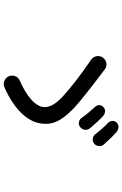

<svg xmlns="http://www.w3.org/2000/svg" viewBox="169 -896 661 1040"><g transform="rotate(90 500.0 -375.5)"><path d="M454 -69C568 -120 637 -190 648 -264C657 -321 642 -372 565 -445C511 -496 354 -613 354 -613C334 -628 305 -622 291 -601C277 -581 282 -553 303 -538C388 -480 455 -428 506 -381C547 -342 564 -307 559 -277C553 -236 506 -191 415 -151C392 -141 383 -114 393 -91C404 -68 431 -59 454 -69ZM559 -559C579 -537 601 -511 618 -487C629 -470 653 -466 668 -479C684 -491 688 -515 675 -531C657 -553 627 -586 609 -602C594 -615 575 -619 560 -605C545 -592 546 -572 559 -559ZM644 -677C630 -663 632 -643 645 -630C666 -610 689 -584 707 -560C719 -545 743 -542 758 -555C773 -568 776 -592 762 -607C743 -629 713 -660 694 -676C679 -688 659 -691 644 -677Z"/></g></svg>

Font: 寒蝉半圆体
Style: Regular
Weight: 400
Designer: Yoshimichi Ohira & Warren
Foundry: ChillType
Version: Version 1.800;Glyphs 3.1.1 (3135)